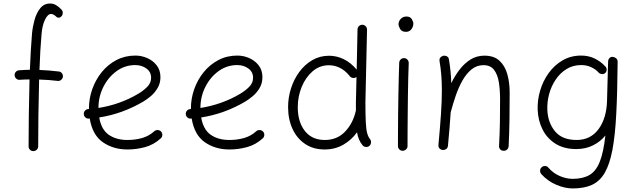

<svg xmlns="http://www.w3.org/2000/svg" viewBox="-20 -833 3639 1095"><path d="M63.5 -402.8Q62.5 -414.1 69.8 -422.6Q77.1 -431.2 88.4 -432.1Q121.6 -434.6 150.4 -435.1Q152.8 -492.7 155.8 -545.7Q158.7 -598.6 162.6 -641.6Q166 -679.2 176.8 -718.8Q187.5 -758.3 209.2 -785.6Q231 -813 265.6 -813Q284.7 -813 301 -803Q317.4 -793 331.5 -777.3Q338.4 -769.5 337.9 -758.3Q337.4 -747.1 331.1 -740.7Q319.3 -727.5 304.7 -734.4Q285.6 -753.4 271.5 -753.4Q252.4 -753.4 236.6 -720.7Q220.7 -688 216.8 -636.7Q212.9 -594.7 210 -543Q207 -491.2 205.1 -434.1Q232.4 -433.1 259.5 -430.9Q286.6 -428.7 314.9 -425.3Q326.2 -424.3 333 -415.5Q339.8 -406.7 338.9 -395.5Q337.4 -384.8 328.6 -377.4Q319.8 -370.1 308.6 -371.6Q256.8 -377.9 203.1 -379.4Q200.2 -277.3 199 -175.3Q197.8 -73.2 197.8 2Q197.8 13.2 189.5 21Q181.2 28.8 169.9 28.8Q158.7 28.8 150.9 21Q143.1 13.2 143.1 2Q143.1 -73.7 144.3 -175.5Q145.5 -277.3 148.4 -379.9Q134.3 -379.9 120.4 -379.4Q106.4 -378.9 92.3 -377.9Q81.1 -377 72.8 -384.3Q64.5 -391.6 63.5 -402.8Z M897 -43.9Q856 -6.8 806.4 6.3Q756.8 19.5 707 19.5Q626 19.5 566.4 -22Q506.8 -63.5 491.7 -157.2Q489.3 -156.7 486.8 -156.7Q475.6 -155.8 467.3 -163.1Q459 -170.4 458 -181.6Q457 -192.9 464.4 -201.4Q471.7 -210 482.9 -210.9Q485.4 -210.9 487.3 -211.4Q487.3 -212.9 487.3 -214.8Q487.3 -270.5 506.1 -324.2Q524.9 -377.9 560.1 -421.4Q595.2 -464.8 644 -490.5Q692.9 -516.1 752.4 -516.1Q786.6 -516.1 819.3 -502Q852.1 -487.8 873.5 -460.4Q895 -433.1 895 -393.1Q895 -357.4 878.4 -330.1Q861.8 -302.7 839.1 -283.9Q816.4 -265.1 798.3 -254.4Q678.7 -183.6 545.9 -163.1Q557.6 -94.2 600.1 -64.5Q642.6 -34.7 707 -34.7Q752 -34.7 791.3 -46.1Q830.6 -57.6 859.9 -84.5Q868.2 -91.8 879.6 -91.3Q891.1 -90.8 898.9 -82.5Q906.2 -74.2 905.8 -62.7Q905.3 -51.3 897 -43.9ZM751.5 -461.9Q692.4 -461.9 644.8 -427.2Q597.2 -392.6 569.3 -336.9Q541.5 -281.2 541.5 -217.3Q665 -236.8 768.6 -298.3Q797.4 -315.4 819.6 -337.6Q841.8 -359.9 841.8 -389.6Q841.8 -422.9 814.9 -442.4Q788.1 -461.9 751.5 -461.9Z M1478.5 -43.9Q1437.5 -6.8 1387.9 6.3Q1338.4 19.5 1288.6 19.5Q1207.5 19.5 1147.9 -22Q1088.4 -63.5 1073.2 -157.2Q1070.8 -156.7 1068.4 -156.7Q1057.1 -155.8 1048.8 -163.1Q1040.5 -170.4 1039.6 -181.6Q1038.6 -192.9 1045.9 -201.4Q1053.2 -210 1064.5 -210.9Q1066.9 -210.9 1068.8 -211.4Q1068.8 -212.9 1068.8 -214.8Q1068.8 -270.5 1087.6 -324.2Q1106.4 -377.9 1141.6 -421.4Q1176.8 -464.8 1225.6 -490.5Q1274.4 -516.1 1334 -516.1Q1368.2 -516.1 1400.9 -502Q1433.6 -487.8 1455.1 -460.4Q1476.6 -433.1 1476.6 -393.1Q1476.6 -357.4 1460 -330.1Q1443.4 -302.7 1420.7 -283.9Q1397.9 -265.1 1379.9 -254.4Q1260.3 -183.6 1127.4 -163.1Q1139.2 -94.2 1181.6 -64.5Q1224.1 -34.7 1288.6 -34.7Q1333.5 -34.7 1372.8 -46.1Q1412.1 -57.6 1441.4 -84.5Q1449.7 -91.8 1461.2 -91.3Q1472.7 -90.8 1480.5 -82.5Q1487.8 -74.2 1487.3 -62.7Q1486.8 -51.3 1478.5 -43.9ZM1333 -461.9Q1273.9 -461.9 1226.3 -427.2Q1178.7 -392.6 1150.9 -336.9Q1123 -281.2 1123 -217.3Q1246.6 -236.8 1350.1 -298.3Q1378.9 -315.4 1401.1 -337.6Q1423.3 -359.9 1423.3 -389.6Q1423.3 -422.9 1396.5 -442.4Q1369.6 -461.9 1333 -461.9Z M1856.9 -515.1Q1899.9 -515.1 1940.2 -495.6Q1980.5 -476.1 2014.2 -436L2019 -665Q2019 -676.3 2027.1 -684.1Q2035.2 -691.9 2046.4 -691.9Q2057.6 -691.4 2065.4 -683.3Q2073.2 -675.3 2073.2 -664.1L2064 -249.5Q2064 -176.3 2066.2 -135Q2068.4 -93.8 2074.2 -73Q2080.1 -52.2 2090.3 -39.6Q2097.2 -30.8 2095.9 -19.3Q2094.7 -7.8 2086.4 -0.5Q2077.6 6.3 2066.2 5.1Q2054.7 3.9 2047.4 -4.9Q2023.4 -33.7 2016.1 -78.6Q1984.9 -34.7 1937.7 -7.6Q1890.6 19.5 1831.5 19.5Q1767.1 19.5 1720.2 -12Q1673.3 -43.5 1648.2 -98.1Q1623 -152.8 1623 -222.7Q1623 -276.9 1639.6 -328.9Q1656.2 -380.9 1687 -422.9Q1717.8 -464.8 1761 -490Q1804.2 -515.1 1856.9 -515.1ZM1678.2 -222.2Q1678.2 -138.2 1718.5 -86.4Q1758.8 -34.7 1832.5 -34.7Q1902.8 -34.7 1948.2 -82.5Q1993.7 -130.4 2009.3 -201.2L2009.8 -203.1Q2009.8 -213.4 2009.8 -225.3Q2009.8 -237.3 2009.8 -250L2013.2 -394Q2011.7 -393.1 2010.3 -392.1Q2001 -386.2 1989.5 -389.2Q1978 -392.1 1972.7 -401.4Q1947.8 -431.6 1918 -446.3Q1888.2 -460.9 1856.4 -460.9Q1802.7 -460.9 1762.7 -426.3Q1722.7 -391.6 1700.4 -336.9Q1678.2 -282.2 1678.2 -222.2Z M2252.9 -694.8Q2252.9 -711.9 2265.6 -725.3Q2278.3 -738.8 2297.9 -738.8Q2319.3 -738.8 2328.4 -724.1Q2337.4 -709.5 2337.4 -698.2Q2337.4 -681.6 2326.4 -666.5Q2315.4 -651.4 2295.4 -651.4Q2271.5 -651.4 2262.2 -667.5Q2252.9 -683.6 2252.9 -694.8ZM2285.2 -501.5Q2296.4 -501 2304 -492.4Q2311.5 -483.9 2311 -472.7Q2309.6 -438.5 2308.3 -390.1Q2307.1 -341.8 2306.4 -286.9Q2305.7 -231.9 2305.2 -177.7Q2304.7 -123.5 2304.4 -77.1Q2304.2 -30.8 2304.2 0Q2304.2 11.2 2295.9 19Q2287.6 26.9 2276.4 26.9Q2265.1 26.9 2257.3 19Q2249.5 11.2 2249.5 0Q2249.5 -30.8 2249.8 -77.4Q2250 -124 2250.5 -178.2Q2251 -232.4 2252 -287.6Q2252.9 -342.8 2254.2 -391.8Q2255.4 -440.9 2256.8 -475.6Q2257.3 -486.8 2265.6 -494.4Q2273.9 -502 2285.2 -501.5Z M2480.5 -6.8Q2490.2 -111.3 2495.1 -185.1Q2500 -258.8 2500 -315.9Q2500 -363.8 2496.8 -403.8Q2493.7 -443.8 2486.8 -484.4Q2484.9 -497.1 2491.2 -504.6Q2497.6 -512.2 2506.8 -514.6Q2517.6 -517.1 2528.1 -512Q2538.6 -506.8 2540.5 -493.2Q2545.9 -460 2549.3 -427.2Q2552.7 -394.5 2553.7 -358.9Q2574.7 -401.9 2602.1 -437.3Q2629.4 -472.7 2664.3 -494.1Q2699.2 -515.6 2742.7 -515.6Q2797.4 -515.6 2828.9 -486.3Q2860.4 -457 2873.5 -409.2Q2886.7 -361.3 2886.7 -306.2Q2886.7 -231 2885.7 -156Q2884.8 -81.1 2880.9 0.5Q2880.4 10.7 2873 18.8Q2865.7 26.9 2853 26.9Q2839.8 26.9 2832.8 18.8Q2825.7 10.7 2826.2 0Q2830.1 -73.7 2831.1 -137.7Q2832 -201.7 2832 -266.6Q2832 -319.8 2825 -364Q2817.9 -408.2 2797.4 -434.8Q2776.9 -461.4 2737.3 -461.4Q2698.7 -461.4 2668.9 -437Q2639.2 -412.6 2616.9 -372.8Q2594.7 -333 2578.6 -285.9Q2562.5 -238.8 2550.8 -193.8L2550.3 -192.4Q2547.9 -151.9 2543.9 -104.7Q2540 -57.6 2534.7 -1.5Q2533.2 11.7 2523.9 17.6Q2514.6 23.4 2504.4 22.5Q2494.6 21.5 2487.1 14.2Q2479.5 6.8 2480.5 -6.8Z M3268.6 -34.7Q3347.7 -34.7 3393.3 -96.2Q3439 -157.7 3441.9 -257.3L3448.2 -484.9Q3448.7 -493.7 3454.1 -499.5Q3461.4 -509.3 3473.1 -508.8Q3476.1 -508.8 3479 -507.8Q3482.4 -507.3 3485.8 -505.4Q3502.4 -498 3502.4 -481.9V-481Q3502.4 -480 3502.4 -478V-476.1Q3501 -306.2 3494.6 -183.3Q3488.3 -60.5 3472.7 21.7Q3457 104 3429 152.3Q3400.9 200.7 3356.2 221.2Q3311.5 241.7 3247.1 241.7Q3201.7 241.7 3152.8 220.9Q3104 200.2 3067.4 160.2Q3060.1 151.9 3060.3 140.4Q3060.5 128.9 3068.4 121.6Q3076.7 113.3 3088.6 113.8Q3100.6 114.3 3106.9 122.6Q3135.3 155.3 3172.9 171.1Q3210.4 187 3245.6 187Q3303.7 187 3341.3 165.3Q3378.9 143.6 3400.4 89.8Q3421.9 36.1 3432.6 -60.1Q3402.8 -23.9 3360.8 -3.4Q3318.8 17.1 3266.1 17.1Q3196.8 17.1 3148.4 -13.2Q3100.1 -43.5 3074.5 -94.2Q3048.8 -145 3046.4 -206.5Q3044.4 -261.7 3060.5 -316.4Q3076.7 -371.1 3109.1 -416.3Q3141.6 -461.4 3188.5 -488.8Q3235.4 -516.1 3294.4 -516.1Q3337.9 -516.1 3373 -498.5Q3408.2 -481 3433.6 -452.6Q3440.9 -444.3 3439.7 -432.9Q3438.5 -421.4 3429.7 -415Q3420.9 -408.7 3409.4 -410.9Q3397.9 -413.1 3391.6 -421.9Q3376.5 -438 3351.3 -450Q3326.2 -461.9 3294.4 -461.9Q3247.6 -461.9 3210.9 -439.2Q3174.3 -416.5 3149.2 -379.2Q3124 -341.8 3111.8 -296.6Q3099.6 -251.5 3101.6 -206.1Q3104.5 -133.8 3145.3 -84.2Q3186 -34.7 3268.6 -34.7Z"/></svg>

Font: Mikhak Light
Style: Regular
Weight: 300
Designer: Amin Abedi
Version: Version 3.3